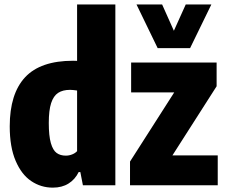

<svg xmlns="http://www.w3.org/2000/svg" viewBox="-20 -828 1008 858"><path d="M23.5 -263.5Q23.5 -409 92.2 -482.8Q161 -556.5 306.5 -556.5Q318.5 -556.5 324.5 -556V-808H495.5V0H350.5L339 -59H331.5Q315.5 -26 286.2 -7.8Q257 10.5 216 10.5Q163 10.5 119.5 -18.8Q76 -48 49.8 -109.5Q23.5 -171 23.5 -263.5ZM324.5 -152.5V-423.5Q304.5 -426.5 293 -426.5Q260.5 -426.5 239.8 -413Q219 -399.5 208.5 -367.2Q198 -335 198 -278.5Q198 -221 207.2 -188.8Q216.5 -156.5 233 -144.5Q249.5 -132.5 274 -132.5Q288.5 -132.5 302 -137.8Q315.5 -143 324.5 -152.5ZM750.5 -133.5H953V0H561V-106L758.5 -415H566V-548.5H948V-442.5ZM810 -808H924.5L829.5 -613H684.5L590 -808H704.5L757 -690.5Z"/></svg>

Font: Encode Sans Condensed ExtraBold
Style: Regular
Weight: 800
Width: 3
Designer: Multiple Designers
Foundry: Impallari Type
Version: Version 2.000